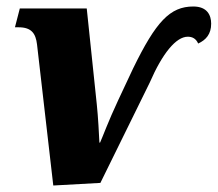

<svg xmlns="http://www.w3.org/2000/svg" viewBox="-20 -562 670 591"><path d="M94 -425 144 9 289 1 441 -308C480 -398 522 -449 558 -449C571 -449 583 -444 590 -428C614 -439 630 -457 630 -489C630 -515 618 -542 575 -542C503 -542 460 -495 390 -352L344 -254C313 -188 295 -138 288 -123H286C285 -145 282 -203 278 -240L247 -536H41L26 -478H37C77 -478 90 -459 94 -425Z"/></svg>

Font: Noto Serif Condensed Black
Style: Italic
Weight: 900
Width: 3
Italic angle: -12°
Designer: Monotype Design Team
Foundry: Monotype Imaging Inc.
Version: Version 2.013